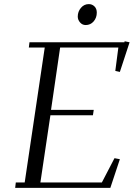

<svg xmlns="http://www.w3.org/2000/svg" viewBox="-20 -906 645 926"><path d="M53.2 0 56.2 -25.9H99.1L195.8 -676.8H119.1L122.1 -702.1H580.1L581.1 -707L605 -702.1L558.1 -559.1L536.1 -564L550.8 -676.8H270L226.1 -376H432.1L428.2 -350.1H223.1L174.8 -25.9H471.2L532.2 -143.1L558.1 -138.2L512.2 0ZM355 -826.2Q355 -850.1 370.4 -868.2Q385.7 -886.2 408.2 -886.2Q424.3 -886.2 435.5 -875.2Q446.8 -864.3 446.8 -845.2Q446.8 -820.3 431.6 -802.7Q416.5 -785.2 393.1 -785.2Q377 -785.2 366 -797.9Q355 -810.5 355 -826.2Z"/></svg>

Font: Dehuti
Style: Italic
Weight: 400
Version: Version 1.2